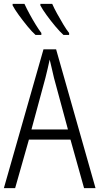

<svg xmlns="http://www.w3.org/2000/svg" viewBox="-20 -969 512 989"><path d="M413 0 343 -250H129L58 0H0L204 -715H269L472 0ZM258 -568Q253 -591 247 -615.5Q241 -640 236 -662Q231 -639 225.5 -615.5Q220 -592 214 -568L142 -302H330ZM249 -949Q258 -928 274 -899Q290 -870 306.5 -842.5Q323 -815 336 -799V-789H307Q289 -805 265.5 -833Q242 -861 220.5 -890.5Q199 -920 188 -941V-949ZM106 -949Q117 -925 132.5 -896.5Q148 -868 164 -842Q180 -816 193 -799V-789H163Q145 -805 122 -833Q99 -861 77.5 -890.5Q56 -920 45 -941V-949Z"/></svg>

Font: Noto Sans Condensed Light
Style: Regular
Weight: 300
Width: 3
Designer: Monotype Design Team
Foundry: Monotype Imaging Inc.
Version: Version 2.013; ttfautohint (v1.8.4.7-5d5b)